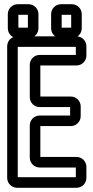

<svg xmlns="http://www.w3.org/2000/svg" viewBox="-20 -864 442 909"><path d="M121 -557V-404C121 -378 142 -357 168 -357H312V-317H168C142 -317 121 -296 121 -270V-118C121 -92 142 -71 168 -71H339V-25H64V-642H339V-604H168C142 -604 121 -583 121 -557ZM362 -314V-360C362 -386 341 -407 315 -407H171V-554H342C368 -554 389 -575 389 -601V-645C389 -671 368 -692 342 -692H61C35 -692 14 -671 14 -645V-22C14 4 35 25 61 25H342C368 25 389 4 389 -22V-74C389 -100 368 -121 342 -121H171V-267H315C341 -267 362 -288 362 -314ZM272 -733V-794H317V-733ZM367 -730V-797C367 -823 346 -844 320 -844H269C243 -844 222 -823 222 -797V-730C222 -704 243 -683 269 -683H320C346 -683 367 -704 367 -730ZM67 -733V-794H112V-733ZM162 -730V-797C162 -823 141 -844 115 -844H64C38 -844 17 -823 17 -797V-730C17 -704 38 -683 64 -683H115C141 -683 162 -704 162 -730Z"/></svg>

Font: DIN Rundschrift
Style: MittelKont
Weight: 400
Version: Version 1.027